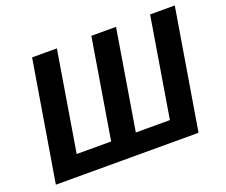

<svg xmlns="http://www.w3.org/2000/svg" viewBox="-118 -910 1286 1093"><g transform="rotate(-20 524.5 -363.5)"><path d="M167.6 -727.3H317.8L218 -123.6H426.8L526.6 -727.3H676.1L576.3 -123.6H782.7L882.5 -727.3H1032L911.2 0H46.9Z"/></g></svg>

Font: Karasuma Gothic
Style: Bold Italic
Weight: 700
Italic angle: 9.39998°
Designer: Rasmus Andersson / Ryoko Nishizuka
Foundry: Genbu
Version: Version 1.00